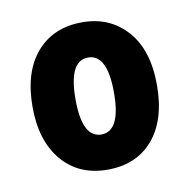

<svg xmlns="http://www.w3.org/2000/svg" viewBox="-52 -773 456 462"><g transform="rotate(-10 176.0 -542.0)"><path d="M328 -542Q328 -457 287.5 -409.5Q247 -362 176 -362Q106 -362 65 -410.5Q24 -459 24 -542Q24 -627 65 -674.5Q106 -722 177 -722Q244 -722 286 -675Q328 -628 328 -542ZM129 -542Q129 -448 176 -448Q223 -448 223 -542Q223 -636 176 -636Q129 -636 129 -542Z"/></g></svg>

Font: Noto Sans Thai Cond ExtBd
Style: Regular
Weight: 800
Width: 3
Designer: Monotype Design Team
Foundry: Monotype Imaging Inc.
Version: Version 2.002; ttfautohint (v1.8.4.7-5d5b)